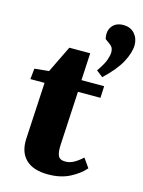

<svg xmlns="http://www.w3.org/2000/svg" viewBox="-129 -933 763 1022"><g transform="rotate(15 253.0 -422.0)"><path d="M23 -511 102 -519 174 -667H289L281 -517H406L403 -452H279L263 -154Q261 -117 269.5 -96.5Q278 -76 310 -76Q334 -76 356.5 -88.5Q379 -101 403 -123L438 -73Q408 -38 357.5 -12Q307 14 238 14Q156 14 115 -26Q74 -66 78 -140L95 -452H17ZM383.6 -560.7 347.8 -588.7Q378.7 -633.2 387.4 -658.8Q396.1 -684.4 396.1 -701.8Q396.1 -712.4 392.3 -722.5Q388.4 -732.7 373.9 -743.3L348.8 -761.6Q339.1 -804.1 359.9 -831.2Q380.7 -858.2 421.2 -858.2Q460.8 -858.2 483.5 -832.6Q506.2 -807 506.2 -769.4Q505.3 -727.8 477.7 -675.7Q450.2 -623.5 383.6 -560.7Z"/></g></svg>

Font: Literata 36pt ExtraBold
Style: Italic
Weight: 800
Italic angle: -2°
Designer: Latin by Veronika Burian and Jose Scaglione. Greek by Irene Vlachou. Cyrillic by Vera Evstafieva
Foundry: TypeTogether
Version: Version 3.002